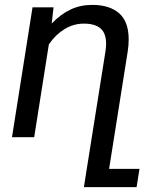

<svg xmlns="http://www.w3.org/2000/svg" viewBox="-20 -558 633 781"><path d="M547.4 128.9 535.6 203.1H321.3L333 128.9L408.7 -347.2Q411.6 -364.7 411.6 -379.9Q411.6 -422.9 388.9 -442.4Q366.2 -461.9 321.3 -461.9Q278.8 -461.9 241.9 -439.2Q205.1 -416.5 178.7 -377.4L119.1 0H28.8L112.3 -528.3H197.8L190.4 -462.4Q227.1 -500.5 267.1 -519.3Q307.1 -538.1 355 -538.1Q425.3 -538.1 464.4 -504.2Q503.4 -470.2 503.4 -397.9Q503.4 -372.6 499.5 -348.6L423.8 128.9Z"/></svg>

Font: Mardoto
Style: Italic
Weight: 400
Italic angle: -12°
Designer: Christian Robertson, Vahan Hovhannisyan
Foundry: Google
Version: Version 1.000